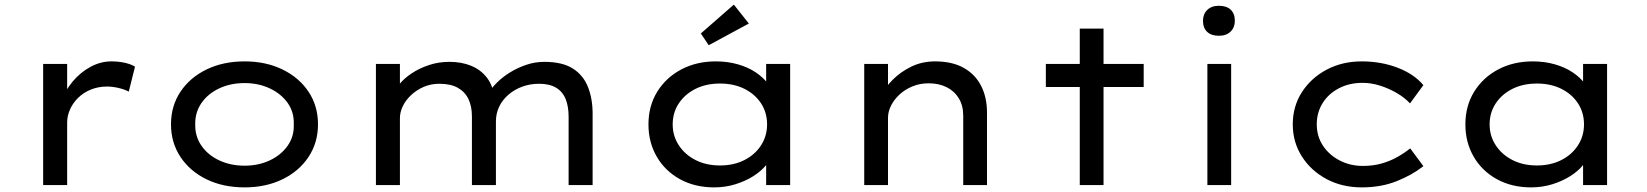

<svg xmlns="http://www.w3.org/2000/svg" viewBox="-20 -802 7138 832"><path d="M167 0V-525H271V-343L248 -362Q262 -410 295.5 -449.5Q329 -489 372.5 -512.5Q416 -536 463 -536Q493 -536 520.5 -530Q548 -524 565 -513L538 -405Q519 -415 493 -421Q467 -427 444 -427Q406 -427 374 -414Q342 -401 319 -378.5Q296 -356 283.5 -328Q271 -300 271 -271V0Z M1040 10Q947 10 875 -25Q803 -60 762 -122Q721 -184 721 -263Q721 -343 762 -404.5Q803 -466 875 -501Q947 -536 1040 -536Q1132 -536 1204 -501Q1276 -466 1317 -404.5Q1358 -343 1358 -263Q1358 -184 1317 -122Q1276 -60 1204 -25Q1132 10 1040 10ZM1040 -84Q1100 -84 1149 -107Q1198 -130 1226.5 -170.5Q1255 -211 1253 -263Q1255 -316 1226.5 -356Q1198 -396 1149 -419Q1100 -442 1040 -442Q979 -442 930 -419Q881 -396 853 -355.5Q825 -315 826 -263Q825 -211 853 -170.5Q881 -130 930 -107Q979 -84 1040 -84Z M1609 0V-525H1713V-387L1681 -388Q1690 -412 1711 -437.5Q1732 -463 1764.5 -484.5Q1797 -506 1838.5 -520Q1880 -534 1928 -534Q1980 -534 2021.5 -517Q2063 -500 2089.5 -466Q2116 -432 2122 -380L2093 -386L2100 -403Q2112 -423 2135.5 -446Q2159 -469 2190.5 -488.5Q2222 -508 2260 -521Q2298 -534 2339 -534Q2416 -534 2461.5 -505.5Q2507 -477 2527.5 -426Q2548 -375 2548 -309V0H2444V-296Q2444 -341 2431 -373Q2418 -405 2389.5 -422Q2361 -439 2316 -439Q2277 -439 2243 -426.5Q2209 -414 2183 -391.5Q2157 -369 2143 -339.5Q2129 -310 2129 -276V0H2025V-298Q2025 -341 2010 -372.5Q1995 -404 1964 -421.5Q1933 -439 1884 -439Q1847 -439 1816 -425.5Q1785 -412 1761.5 -390Q1738 -368 1725.5 -342Q1713 -316 1713 -290V0Z M3075 10Q2991 10 2926.5 -25.5Q2862 -61 2826 -123Q2790 -185 2790 -263Q2790 -343 2828 -404.5Q2866 -466 2932 -501Q2998 -536 3082 -536Q3134 -536 3178.5 -523Q3223 -510 3255.5 -488Q3288 -466 3307 -440Q3326 -414 3328 -387L3300 -389V-525H3404V0H3300V-138L3322 -135Q3320 -111 3299 -85.5Q3278 -60 3244 -38.5Q3210 -17 3166.5 -3.5Q3123 10 3075 10ZM3100 -85Q3160 -85 3206 -108.5Q3252 -132 3278 -172.5Q3304 -213 3304 -263Q3304 -314 3278 -354Q3252 -394 3206 -417Q3160 -440 3100 -440Q3040 -440 2994 -417Q2948 -394 2921.5 -354Q2895 -314 2895 -263Q2895 -213 2921.5 -172.5Q2948 -132 2994 -108.5Q3040 -85 3100 -85ZM3051 -606 3017 -657 3160 -782 3225 -700Z M3725 0V-525H3828V-391L3797 -386Q3815 -423 3849 -457Q3883 -491 3929.5 -513.5Q3976 -536 4032 -536Q4106 -536 4156 -508Q4206 -480 4231.5 -430Q4257 -380 4257 -314V0H4154V-300Q4154 -345 4134.5 -376.5Q4115 -408 4081.5 -424.5Q4048 -441 4004 -441Q3966 -441 3933.5 -427.5Q3901 -414 3877.5 -392Q3854 -370 3841 -344Q3828 -318 3828 -292V0H3777Q3755 0 3742 0Q3729 0 3725 0Z M4659 0V-678H4762V0ZM4512 -425V-525H4936V-425Z M5212 0V-525H5315V0ZM5262 -647Q5229 -647 5211 -664Q5193 -681 5193 -712Q5193 -741 5211.5 -759Q5230 -777 5262 -777Q5295 -777 5313 -760Q5331 -743 5331 -712Q5331 -683 5312.5 -665Q5294 -647 5262 -647Z M5881 10Q5796 10 5728.5 -26Q5661 -62 5621.5 -124Q5582 -186 5582 -263Q5582 -341 5621.5 -402.5Q5661 -464 5728.5 -500Q5796 -536 5881 -536Q5965 -536 6036.5 -508.5Q6108 -481 6148 -433L6090 -354Q6067 -379 6032.5 -399Q5998 -419 5960 -431Q5922 -443 5885 -443Q5827 -443 5782 -419.5Q5737 -396 5711.5 -355.5Q5686 -315 5686 -263Q5686 -211 5713 -170.5Q5740 -130 5785.5 -106.5Q5831 -83 5886 -83Q5930 -83 5967 -93.5Q6004 -104 6035 -121.5Q6066 -139 6091 -159L6148 -82Q6100 -44 6032.5 -17Q5965 10 5881 10Z M6615 10Q6531 10 6466.5 -25.5Q6402 -61 6366 -123Q6330 -185 6330 -263Q6330 -343 6368 -404.5Q6406 -466 6472 -501Q6538 -536 6622 -536Q6674 -536 6718.5 -523Q6763 -510 6795.5 -488Q6828 -466 6847 -440Q6866 -414 6868 -387L6840 -389V-525H6944V0H6840V-138L6862 -135Q6860 -111 6839 -85.5Q6818 -60 6784 -38.5Q6750 -17 6706.5 -3.5Q6663 10 6615 10ZM6640 -85Q6700 -85 6746 -108.5Q6792 -132 6818 -172.5Q6844 -213 6844 -263Q6844 -314 6818 -354Q6792 -394 6746 -417Q6700 -440 6640 -440Q6580 -440 6534 -417Q6488 -394 6461.5 -354Q6435 -314 6435 -263Q6435 -213 6461.5 -172.5Q6488 -132 6534 -108.5Q6580 -85 6640 -85Z"/></svg>

Font: Lexend Mega
Style: Regular
Weight: 400
Designer: Bonnie Shaver-Troup, Thomas Jockin
Foundry: Lexend
Version: Version 1.007